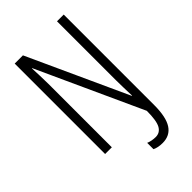

<svg xmlns="http://www.w3.org/2000/svg" viewBox="-267 -867 1072 1072"><g transform="rotate(-45 269.0 -331.0)"><path d="M347 118Q311 118 286 106V56Q297 61 312.5 64Q328 67 343 67Q377 67 394 36.5Q411 6 411 -72L127 -693H125Q126 -663 127.5 -632.5Q129 -602 129 -566V-66H76V-780H141L411 -190H413Q412 -226 411 -258Q410 -290 410 -316V-780H463V-65Q463 29 434 73.5Q405 118 347 118Z"/></g></svg>

Font: Noto Sans Malayalam UI ExtraCondensed Light
Style: Regular
Weight: 300
Width: 2
Designer: Jelle Bosma - Monotype Design Team
Foundry: Monotype Imaging Inc.
Version: Version 2.104; ttfautohint (v1.8.4.7-5d5b)